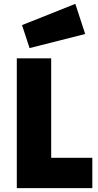

<svg xmlns="http://www.w3.org/2000/svg" viewBox="-20 -974 507 994"><path d="M67 0ZM458 -157V0H67V-672H245V-157ZM94 -844 370 -954 421 -798 133 -725Z"/></svg>

Font: Cairo Black
Style: Regular
Weight: 900
Designer: Mohamed Gaber, the designers of Titillium
Foundry: Kief Type Foundry
Version: Version 2.009; ttfautohint (v1.5.33-1714) -l 8 -r 50 -G 200 